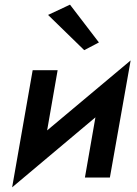

<svg xmlns="http://www.w3.org/2000/svg" viewBox="-20 -761 587 823"><path d="M186 -697 280 -741 404 -579 341 -546ZM227 -460 182 -202 540 -502 451 0H344L389 -258L32 42L120 -460Z"/></svg>

Font: Jost* Medium
Style: Italic
Weight: 500
Italic angle: -10°
Version: Version 3.7